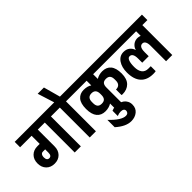

<svg xmlns="http://www.w3.org/2000/svg" viewBox="-94 -1647 2616 2616"><g transform="rotate(-45 1214.0 -339.5)"><path d="M679.8 -576.5H582.5V0H464.4V-576.5H329.3V-252.8Q329.3 -177.2 284.1 -131Q238.9 -84.7 164.9 -84.7Q90.8 -84.7 45.4 -130.8Q0 -176.8 0 -252.6Q0 -328.4 45.4 -374.2Q90.8 -420.1 165.5 -420.1H209.8V-576.5H-11.7V-680.7H679.8ZM165.5 -189.4Q209.8 -189.4 209.8 -252.8V-314.9H165.5Q144.2 -314.9 131.6 -298Q119 -281.1 119 -252.8Q119 -189.4 165.5 -189.4Z M968.7 -576.5H872.7V0H753.7V-576.5H656.4V-680.7H749.8L673.3 -922.7H793.7L860.1 -680.7H968.7Z M1511.3 -517.8Q1591.2 -517.8 1634.9 -465.9Q1678.5 -414 1678.5 -308.9Q1678.5 -203.7 1626.2 -151.6Q1573.8 -99.5 1486.5 -99.5Q1483.5 -99.5 1477.6 -100.8Q1471.8 -102.1 1468.7 -102.5V-208.9Q1510.9 -208.9 1532.4 -231.3Q1553.9 -253.7 1553.9 -296.3V-321Q1553.9 -364.5 1535 -386.8Q1516.1 -409.2 1474.2 -409.2Q1432.2 -409.2 1414 -387.1Q1395.7 -364.9 1395.7 -321V0H1276.3V-131.6Q1258 -118.2 1226.3 -108.8Q1194.6 -99.5 1159 -99.5Q1080.4 -99.5 1036.5 -152Q992.6 -204.6 992.6 -310.6Q992.6 -416.6 1036.3 -467.2Q1079.9 -517.8 1153.6 -517.8Q1227.2 -517.8 1270.2 -486.5V-576.5H945.3V-680.7H1714.2V-576.5H1395.7V-486.5Q1447.9 -517.8 1511.3 -517.8ZM1276.3 -319.3Q1276.3 -409.2 1196.4 -409.2Q1116.4 -409.2 1116.4 -321V-296.3Q1116.4 -253.3 1135.5 -231.1Q1154.6 -208.9 1196.4 -208.9Q1238.1 -208.9 1257.2 -231.1Q1276.3 -253.3 1276.3 -296.3Z M1311.9 140.7Q1335.8 140.7 1349.7 127.1Q1363.6 113.4 1363.6 92.5Q1363.6 71.7 1347.7 59.9Q1331.9 48.2 1299.1 48.2Q1266.3 48.2 1230.7 63.9V-38.2Q1263.7 -52.1 1299.5 -54.7Q1335.4 -57.3 1367.7 -47.8Q1400.1 -38.2 1426.2 -20Q1452.2 -1.7 1467.6 28.5Q1483.1 58.6 1482.6 95.1Q1482.6 165.1 1433.5 204.8Q1384.4 244.6 1311.9 244.6Q1208.5 244.6 1093 141.6V0Q1225.5 140.7 1311.9 140.7Z M2440.1 -575.6H2343.2V0.9H2223.7V-299.7Q2223.7 -346.2 2208.7 -372.5Q2193.7 -398.8 2165.1 -398.8Q2104.7 -398.8 2104.7 -293.7V-214.6H1980V-293.7Q1980 -398.8 1919.6 -398.8Q1891 -398.8 1876 -360.3Q1861 -321.9 1861 -250.2Q1861 -178.5 1891.4 -138.6Q1921.8 -98.6 1980 -98.6H2028.2V-3.5Q2008.3 0.9 1979.1 0.9Q1861 0.9 1799.1 -67.8Q1737.2 -136.4 1737.2 -267.6Q1737.2 -368.8 1782.1 -434Q1827.1 -499.1 1901.8 -499.1Q1956.1 -499.1 1991.3 -471.5Q2026.5 -444 2040.4 -397.5Q2049.1 -434.4 2076.7 -461.3Q2104.3 -488.3 2142.1 -496.1Q2179.8 -503.9 2223.7 -488.3V-576.5H1690.7V-680.7H2440.1Z"/></g></svg>

Font: Puralecka Narrow
Style: Bold
Weight: 700
Designer: Hector Gatti, Marcela Romero, Pablo Cosgaya and Nicolas Silva
Version: Version 1.004;PS 001.004;hotconv 1.0.70;makeotf.lib2.5.58329